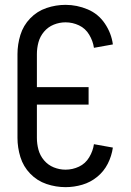

<svg xmlns="http://www.w3.org/2000/svg" viewBox="-20 -763 540 791"><path d="M250 8Q210 8 171.5 -5Q133 -18 104.5 -47.5Q76 -77 64 -116Q52 -155 52 -195V-540Q52 -580 64 -619Q76 -658 104.5 -687.5Q133 -717 171.5 -730Q210 -743 250 -743Q297 -743 341 -724.5Q385 -706 412 -666Q439 -626 445 -580L367 -566Q363 -594 347.5 -620Q332 -646 305.5 -658.5Q279 -671 250 -671Q225 -671 201.5 -661.5Q178 -652 161.5 -632.5Q145 -613 138.5 -589Q132 -565 132 -540V-404H345V-332H132V-195Q132 -170 138.5 -146Q145 -122 161.5 -102.5Q178 -83 201.5 -73.5Q225 -64 250 -64Q279 -64 305.5 -76.5Q332 -89 347.5 -115Q363 -141 367 -169L445 -155Q440 -120 424 -88.5Q408 -57 380.5 -34.5Q353 -12 319 -2Q285 8 250 8Z"/></svg>

Font: Iosevka SS08
Style: Regular
Weight: 400
Monospace: yes
Designer: Belleve Invis
Foundry: Belleve Invis
Version: 2.1.0; ttfautohint (v1.8.2)